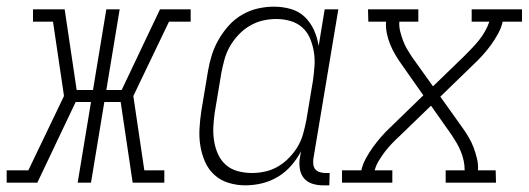

<svg xmlns="http://www.w3.org/2000/svg" viewBox="-59 -548 1586 576"><path d="M-39 0V-37H26L133 -260L100 -483H40V-520H135L171 -278H220L260 -520H300L260 -278H306L421 -520H513V-483H448L341 -260L374 -37H434V0H339L303 -242H254L214 0H174L214 -242H168L53 0Z M677 8Q651 8 626.5 0.5Q602 -7 584 -23.5Q566 -40 556 -63Q546 -86 542 -111Q538 -136 539.5 -162.5Q541 -189 545 -215L565 -335Q569 -359 576.5 -383Q584 -407 597 -429.5Q610 -452 627.5 -471.5Q645 -491 667.5 -504Q690 -517 714.5 -522.5Q739 -528 763 -528Q789 -528 813.5 -521Q838 -514 855.5 -497Q873 -480 883 -457.5Q893 -435 897 -410L915 -520H956L881 -71Q880 -63 881 -54.5Q882 -46 887 -40Q892 -34 900.5 -31.5Q909 -29 917 -29H930L929 8H910Q894 8 879 3.5Q864 -1 854 -12Q844 -23 841 -39Q838 -55 840 -71L844 -94Q832 -71 814.5 -51Q797 -31 774.5 -17.5Q752 -4 727 2Q702 8 677 8ZM697 -29Q717 -29 737 -33.5Q757 -38 775 -48.5Q793 -59 808.5 -75Q824 -91 834.5 -109Q845 -127 850.5 -147Q856 -167 860 -187L880 -307Q883 -329 884.5 -350.5Q886 -372 882.5 -393Q879 -414 871 -433Q863 -452 848 -465.5Q833 -479 812.5 -485Q792 -491 770 -491Q750 -491 730 -486.5Q710 -482 691 -471Q672 -460 656.5 -443.5Q641 -427 630.5 -408.5Q620 -390 614.5 -370Q609 -350 605 -329L585 -209Q582 -188 581 -166.5Q580 -145 583.5 -124Q587 -103 595.5 -84.5Q604 -66 619 -53Q634 -40 654.5 -34.5Q675 -29 697 -29Z M967 0V-37H1025Q1029 -55 1038.5 -72.5Q1048 -90 1059.5 -106Q1071 -122 1084.5 -137.5Q1098 -153 1112 -166L1211 -262L1145 -356Q1135 -370 1126.5 -384.5Q1118 -399 1111.5 -415Q1105 -431 1101.5 -448Q1098 -465 1099 -483H1046L1045 -520H1196V-483H1139Q1138 -468 1141.5 -454Q1145 -440 1150 -426.5Q1155 -413 1162 -401Q1169 -389 1177 -377L1240 -289L1334 -380Q1345 -391 1356.5 -403Q1368 -415 1378 -427.5Q1388 -440 1396 -454Q1404 -468 1409 -483H1356V-520H1507V-483H1449Q1445 -465 1435.5 -447.5Q1426 -430 1414.5 -414Q1403 -398 1389 -382.5Q1375 -367 1361 -354L1262 -258L1329 -164Q1339 -150 1347.5 -135.5Q1356 -121 1362 -105Q1368 -89 1372 -72Q1376 -55 1375 -37H1428L1429 0H1278V-37H1335Q1335 -52 1332 -66Q1329 -80 1323.5 -93.5Q1318 -107 1311 -119Q1304 -131 1296 -143L1234 -231L1140 -140Q1128 -129 1116.5 -117Q1105 -105 1095.5 -92.5Q1086 -80 1077.5 -66Q1069 -52 1065 -37H1118V0Z"/></svg>

Font: Iosevka Curly Slab Extralight
Style: Italic
Weight: 200
Italic angle: -9°
Monospace: yes
Designer: Belleve Invis
Foundry: Belleve Invis
Version: Version 22.1.2; ttfautohint (v1.8.4)